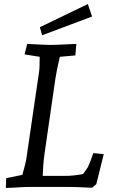

<svg xmlns="http://www.w3.org/2000/svg" viewBox="-20 -928 583 953"><path d="M11 -44 91 -60Q108 -121 110 -135L174 -572Q177 -590 177 -646L102 -658L115 -710Q210 -705 230 -705Q258 -705 332 -709L359 -710L354 -653L277 -646Q261 -578 255 -538L201 -165Q194 -116 192 -55H305Q343 -55 392 -64Q411 -89 417 -100Q429 -125 443 -168L495 -163L458 -14L437 4Q363 0 327 0H117Q93 0 57 3Q43 3 9 5ZM178 -793 416 -908 437 -846 189 -753Z"/></svg>

Font: Andada Pro
Style: Italic
Weight: 400
Italic angle: -7°
Designer: Carolina Giovagnoli
Foundry: Huerta Tipografica
Version: Version 3.005; ttfautohint (v1.8.4)